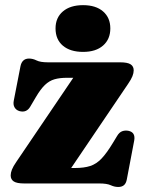

<svg xmlns="http://www.w3.org/2000/svg" viewBox="-20 -730 570 764"><path d="M489.5 -396 236.5 -22 211.5 -61.5H278Q314.5 -61.5 339 -69.5Q363.5 -77.5 384 -99Q404.5 -120.5 429 -161L446 -189Q454.5 -203.5 466.2 -207.8Q478 -212 491 -209.5Q505.5 -206.5 511.2 -196.8Q517 -187 514 -170.5L484.5 -15.5Q481.5 0 473 7Q464.5 14 450.5 14Q435.5 14 420.5 7Q405.5 0 374.5 0H76.5Q47 0 34.8 -8Q22.5 -16 22.5 -32Q22.5 -42.5 27.5 -55.2Q32.5 -68 45 -86L298 -459.5L333 -420.5H247Q217.5 -420.5 196.8 -414.5Q176 -408.5 158.8 -392Q141.5 -375.5 123 -344L100 -305Q93 -293 82.2 -288.5Q71.5 -284 57 -288Q44 -292 37.8 -303Q31.5 -314 35 -330.5L61.5 -466.5Q64.5 -481.5 73 -489.2Q81.5 -497 95.5 -497Q110.5 -497 125.5 -489.5Q140.5 -482 171 -482H458Q487.5 -482 499.8 -474Q512 -466 512 -450Q512 -439.5 507 -426.8Q502 -414 489.5 -396ZM310.5 -523.5Q259.5 -523.5 230.2 -548.2Q201 -573 201 -617Q201 -659.5 230.2 -684.5Q259.5 -709.5 310.5 -709.5Q361.5 -709.5 390.2 -684.5Q419 -659.5 419 -617Q419 -574 390.2 -548.8Q361.5 -523.5 310.5 -523.5Z"/></svg>

Font: Fraunces
Style: Regular
Weight: 900
Version: Version 1.000;[b76b70a41]